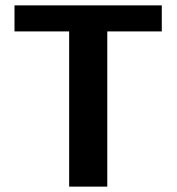

<svg xmlns="http://www.w3.org/2000/svg" viewBox="-20 -695 659 715"><path d="M237.5 0H379.5V-578H582.5V-675H34V-578H237.5Z"/></svg>

Font: Anybody Thin SemiBold
Style: Regular
Weight: 600
Version: Version 1.113;gftools[0.9.25]